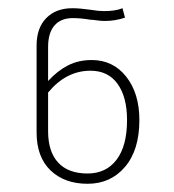

<svg xmlns="http://www.w3.org/2000/svg" viewBox="-20 -713 423 467"><path d="M319 -421Q319 -348 284 -307Q249 -266 193 -266Q137 -266 103 -298.5Q69 -331 69 -391V-602Q69 -645 92.5 -669Q116 -693 156 -693Q174 -693 202 -689Q219 -686 233 -686Q261 -686 278 -693L284 -670Q260 -662 235 -662Q226 -662 215.5 -663.5Q205 -665 200 -665Q176 -669 157 -669Q128 -669 112.5 -651Q97 -633 97 -599V-516Q120 -541 145.5 -554Q171 -567 203 -567Q255 -567 287 -526.5Q319 -486 319 -421ZM289 -421Q289 -477 266 -509Q243 -541 200 -541Q141 -541 97 -488V-394Q97 -344 121.5 -317.5Q146 -291 193 -291Q238 -291 263.5 -324.5Q289 -358 289 -421Z"/></svg>

Font: FiraGO UltraLight
Style: Regular
Weight: 200
Designer: bBox Type
Foundry: bBox Type GmbH
Version: Version 1.001